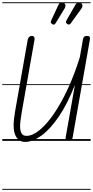

<svg xmlns="http://www.w3.org/2000/svg" viewBox="-25 -1246 822 1698"><path d="M197 9Q136 9 109.5 -52.8Q83 -114.5 107.5 -255.5L219.5 -891Q221.5 -902 226.2 -910.5Q231 -919 238.8 -923.8Q246.5 -928.5 256.5 -928.5Q270.5 -928 276.8 -919.2Q283 -910.5 280.5 -896.5L167.5 -255Q161.5 -219.5 156.5 -182.5Q151.5 -145.5 153.2 -114.2Q155 -83 167.8 -63.8Q180.5 -44.5 209 -44.5Q264 -44.5 327 -96.8Q390 -149 454 -243.2Q518 -337.5 576.5 -464.2Q635 -591 681 -740L709 -900Q711.5 -912 718.8 -920.2Q726 -928.5 743 -928.5Q761.5 -928.5 767.2 -921Q773 -913.5 770.5 -899L617 -28Q615 -13.5 605.8 -6.8Q596.5 0 585 0Q571 0 562 -7.8Q553 -15.5 556 -32.5L638 -496.5Q571 -325.5 494 -213.2Q417 -101 340.2 -46Q263.5 9 197 9ZM197 9Q136 9 109.5 -52.8Q83 -114.5 107.5 -255.5L219.5 -891Q221.5 -902 226.2 -910.5Q231 -919 238.8 -923.8Q246.5 -928.5 256.5 -928.5Q270.5 -928 276.8 -919.2Q283 -910.5 280.5 -896.5L167.5 -255Q161.5 -219.5 156.5 -182.5Q151.5 -145.5 153.2 -114.2Q155 -83 167.8 -63.8Q180.5 -44.5 209 -44.5Q264 -44.5 327 -96.8Q390 -149 454 -243.2Q518 -337.5 576.5 -464.2Q635 -591 681 -740L709 -900Q711.5 -912 718.8 -920.2Q726 -928.5 743 -928.5Q761.5 -928.5 767.2 -921Q773 -913.5 770.5 -899L617 -28Q615 -13.5 605.8 -6.8Q596.5 0 585 0Q571 0 562 -7.8Q553 -15.5 556 -32.5L638 -496.5Q571 -325.5 494 -213.2Q417 -101 340.2 -46Q263.5 9 197 9ZM571.5 -1032.5Q563.5 -1038 559.5 -1045.2Q555.5 -1052.5 564 -1068L641 -1202Q653.5 -1224 668.8 -1224.8Q684 -1225.5 693 -1218Q704.5 -1207 704 -1194.2Q703.5 -1181.5 695 -1170L602.5 -1042Q594 -1029.5 586.2 -1029Q578.5 -1028.5 571.5 -1032.5ZM437 -1032.5Q428.5 -1038 425 -1044.8Q421.5 -1051.5 429 -1068L491.5 -1202Q502 -1225 518.2 -1225.2Q534.5 -1225.5 543.5 -1217.5Q555 -1207 554 -1194.8Q553 -1182.5 545.5 -1170L467.5 -1042Q459.5 -1028.5 451.5 -1028.5Q443.5 -1028.5 437 -1032.5ZM-5 424.5H776.5V432.5H-5ZM-5 -16H776.5V0H-5ZM-5 -501.5H776.5V-493.5H-5ZM-5 -1226H776.5V-1218H-5Z"/></svg>

Font: Edu AU VIC WA NT Guides
Style: Regular
Weight: 400
Designer: Tina and Corey Anderson, Eben Sorkin, Mirko Velimirovic
Foundry: Google for Education
Version: Version 1.001